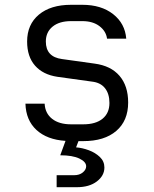

<svg xmlns="http://www.w3.org/2000/svg" viewBox="-20 -579 640 800"><path d="M216 201V151H289Q311 151 325 139.5Q339 128 339 114Q339 95 310.5 81.5Q282 68 231 68L253 8Q176 3 132 -37.5Q88 -78 86 -147H166Q168 -107 197 -84Q226 -61 276 -61H327Q379 -61 407.5 -84.5Q436 -108 436 -150Q436 -188 417.5 -211.5Q399 -235 363 -239L219 -259Q159 -268 126 -305.5Q93 -343 93 -406Q93 -477 142 -518Q191 -559 276 -559H323Q402 -559 451.5 -520Q501 -481 506 -418H426Q422 -449 394.5 -470Q367 -491 323 -491H276Q227 -491 199 -468Q171 -445 171 -406Q171 -342 238 -333L374 -314Q442 -305 478 -263Q514 -221 514 -152Q514 -76 464.5 -33.5Q415 9 327 9H307L297 35Q323 37 350 47Q377 57 396 75Q415 93 415 119Q415 153 383.5 177Q352 201 300 201Z"/></svg>

Font: JetBrains Mono NL Light
Style: Regular
Weight: 300
Monospace: yes
Designer: Philipp Nurullin, Konstantin Bulenkov
Foundry: JetBrains
Version: Version 2.305; ttfautohint (v1.8.4.7-5d5b)